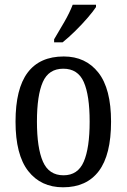

<svg xmlns="http://www.w3.org/2000/svg" viewBox="-20 -786 538 816"><path d="M248 10Q154 10 100 -59Q46 -128 46 -269Q46 -409 97.5 -477.5Q149 -546 251 -546Q344 -546 398 -477.5Q452 -409 452 -269Q452 -128 400 -59Q348 10 248 10ZM250 -41Q311 -41 336 -99Q361 -157 361 -269Q361 -381 336 -437.5Q311 -494 249 -494Q187 -494 162 -437.5Q137 -381 137 -269Q137 -157 162.5 -99Q188 -41 250 -41ZM210 -619Q231 -654 253.5 -693Q276 -732 289 -766H388V-756Q377 -739 353 -711Q329 -683 300 -654.5Q271 -626 246 -606H210Z"/></svg>

Font: Noto Serif Myanmar Cond
Style: Regular
Weight: 400
Width: 3
Designer: Ben Mitchell and the Monotype Design Team
Foundry: Monotype Imaging Inc.
Version: Version 2.106; ttfautohint (v1.8.4.7-5d5b)